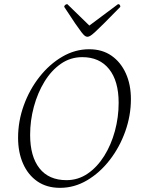

<svg xmlns="http://www.w3.org/2000/svg" viewBox="-20 -892 684 924"><path d="M269 12Q205 12 160 -19Q115 -50 91 -104.5Q67 -159 67 -229Q67 -309 94.5 -385Q122 -461 170 -522Q218 -583 279.5 -619Q341 -655 409 -655Q472 -655 516.5 -624Q561 -593 585.5 -539Q610 -485 610 -415Q610 -336 583 -260Q556 -184 508.5 -122.5Q461 -61 399.5 -24.5Q338 12 269 12ZM300 -25Q356 -25 402 -56.5Q448 -88 481.5 -141.5Q515 -195 533 -261.5Q551 -328 551 -397Q551 -502 505 -559.5Q459 -617 376 -617Q319 -617 273 -585Q227 -553 194 -499Q161 -445 143 -378.5Q125 -312 125 -243Q125 -139 170 -82Q215 -25 300 -25ZM401 -715Q395 -715 389 -719Q383 -723 372.5 -736.5Q362 -750 342 -779Q322 -808 289 -859Q289 -864 293.5 -868Q298 -872 304 -872L410 -769L548 -872Q559 -872 559 -859Q509 -808 480 -779Q451 -750 436 -736.5Q421 -723 413.5 -719Q406 -715 401 -715Z"/></svg>

Font: Petrona ExtraLight
Style: Italic
Weight: 200
Italic angle: -9°
Designer: Ringo R. Seeber
Foundry: Ringo R. Seeber
Version: Version 2.001; ttfautohint (v1.8.3)